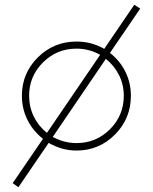

<svg xmlns="http://www.w3.org/2000/svg" viewBox="-20 -618 640 805"><path d="M440.9 -396Q481.9 -364.7 505.4 -317.9Q528.8 -271 528.8 -216.8Q528.8 -121.1 462.2 -54Q395.5 13.2 300.8 13.2Q239.3 13.2 184.1 -19L57.1 167L33.2 149.9L160.2 -36.1Q118.7 -68.4 95.2 -115.2Q71.8 -162.1 71.8 -216.8Q71.8 -311 138.7 -377.4Q205.6 -443.8 300.8 -443.8Q364.3 -443.8 417 -413.1L543 -598.1L567.9 -582ZM102.1 -216.8Q102.1 -169.4 121.8 -129.2Q141.6 -88.9 176.8 -61L399.9 -388.2Q353.5 -414.1 300.8 -414.1Q218.3 -414.1 160.2 -356.2Q102.1 -298.3 102.1 -216.8ZM300.8 -18.1Q382.8 -18.1 440.9 -75.9Q499 -133.8 499 -216.8Q499 -263.2 479 -303.2Q459 -343.3 423.8 -371.1L201.2 -43.9Q249 -18.1 300.8 -18.1Z"/></svg>

Font: Compagnon Light
Style: Regular
Weight: 400
Designer: Juliette Duhe, Lea Pradine
Foundry: Velvetyne Type Foundry
Version: Version 1.000;PS 001.000;hotconv 1.0.88;makeotf.lib2.5.64775